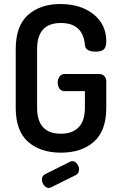

<svg xmlns="http://www.w3.org/2000/svg" viewBox="-20 -751 595 952"><path d="M58 -217V-508Q58 -623 119 -677Q180 -731 279 -731Q380 -731 443.5 -680.5Q507 -630 507 -546Q507 -517 494.5 -506Q482 -495 454 -495Q402 -495 401 -530Q390 -637 282 -637Q164 -637 164 -508V-217Q164 -88 282 -88Q339 -88 370 -120Q401 -152 401 -217V-299H300Q284 -299 275 -311.5Q266 -324 266 -342Q266 -358 275 -371Q284 -384 300 -384H472Q488 -384 497.5 -373.5Q507 -363 507 -348V-217Q507 -102 445.5 -48Q384 6 282 6Q180 6 119 -48Q58 -102 58 -217ZM188 139Q188 121 203 113L327 51Q333 48 338 48Q352 48 362 61Q372 74 372 89Q372 108 356 117L235 177Q227 181 223 181Q209 181 198.5 168Q188 155 188 139Z"/></svg>

Font: TerminalDosisSemiBold
Style: Bold
Weight: 600
Designer: EdgarTolentino, PabloImpallari, IginoMarini
Foundry: EdgarTolentino, PabloImpallari, IginoMarini
Version: Version 1.006